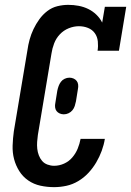

<svg xmlns="http://www.w3.org/2000/svg" viewBox="-20 -763 540 791"><path d="M203 8Q174 8 146.5 2Q119 -4 96.5 -19.5Q74 -35 59.5 -58Q45 -81 38 -107.5Q31 -134 32 -163.5Q33 -193 37 -222L93 -556Q96 -578 102 -600Q108 -622 118 -643Q128 -664 142 -683.5Q156 -703 175 -717.5Q194 -732 216.5 -737.5Q239 -743 261 -743Q283 -743 304 -739Q325 -735 343.5 -726Q362 -717 377 -702.5Q392 -688 401 -670L412 -735H500L470 -554H382Q385 -573 383 -592.5Q381 -612 370.5 -626.5Q360 -641 342.5 -648Q325 -655 305 -655Q284 -655 263 -646.5Q242 -638 226.5 -621.5Q211 -605 203 -584Q195 -563 192 -542L136 -207Q134 -193 133 -178.5Q132 -164 133.5 -150Q135 -136 140 -123Q145 -110 153.5 -100Q162 -90 175.5 -85Q189 -80 203 -80Q224 -80 244 -89Q264 -98 278 -114.5Q292 -131 300 -150.5Q308 -170 312 -191H412Q408 -166 399 -141.5Q390 -117 376.5 -94Q363 -71 344.5 -51Q326 -31 302.5 -17Q279 -3 253.5 2.5Q228 8 203 8ZM243 -292Q234 -292 226 -295.5Q218 -299 213 -305.5Q208 -312 207 -321Q206 -330 208 -339L216 -389Q218 -399 221.5 -408.5Q225 -418 231 -426Q237 -434 246.5 -438.5Q256 -443 266 -443Q275 -443 283 -439.5Q291 -436 296 -429.5Q301 -423 302 -414Q303 -405 301 -396L293 -346Q291 -336 288 -326.5Q285 -317 278.5 -309Q272 -301 262.5 -296.5Q253 -292 243 -292Z"/></svg>

Font: Iosevka Curly Slab SmBdObl
Style: Regular
Weight: 600
Italic angle: -9°
Monospace: yes
Designer: Belleve Invis
Foundry: Belleve Invis
Version: Version 11.0.0; ttfautohint (v1.8.3)